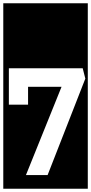

<svg xmlns="http://www.w3.org/2000/svg" viewBox="-30 -937 555 1170"><path d="M-10 -917H505V213H-10ZM490 -458 474 -521H24V-299H141V-408H345L128 130H260Z"/></svg>

Font: Zilla Slab Highlight
Style: Bold
Weight: 700
Designer: Typotheque Type Foundry
Foundry: Typotheque type foundry
Version: Version 1.1; 2017; ttfautohint (v1.6)